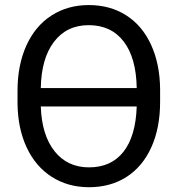

<svg xmlns="http://www.w3.org/2000/svg" viewBox="-20 -741 720 770"><path d="M622.1 -332.5Q622.1 -228.5 587.2 -150.9Q552.2 -73.2 487.8 -31.7Q423.3 9.8 336.9 9.8Q252.9 9.8 188 -31.5Q123 -72.8 87.2 -149.2Q51.3 -225.6 50.3 -326.2V-377.4Q50.3 -480 85.9 -558.6Q121.6 -637.2 186.8 -679Q252 -720.7 335.9 -720.7Q421.4 -720.7 485.8 -679.7Q550.3 -638.7 585.7 -561.8Q621.1 -484.9 622.1 -383.8ZM335.9 -640.1Q247.1 -640.1 196.3 -573Q145.5 -505.9 143.6 -387.7H528.3Q526.4 -508.8 476.1 -574.5Q425.8 -640.1 335.9 -640.1ZM336.9 -69.8Q425.8 -69.8 475.1 -132.3Q524.4 -194.8 528.3 -314H143.6Q147.5 -198.7 199 -134.3Q250.5 -69.8 336.9 -69.8Z"/></svg>

Font: Roboto-o
Style: o-Regular
Weight: 400
Designer: Google
Version: Version 2.134; 2016; ttfautohint (v1.6)